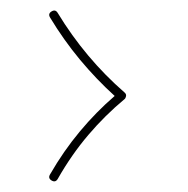

<svg xmlns="http://www.w3.org/2000/svg" viewBox="-20 -491 360 367"><path d="M78.6 -469.2Q85.9 -473.6 90.3 -466.3Q143.1 -379.4 218.3 -314Q221.7 -311 220.9 -307.1Q220.2 -303.2 217.8 -301.3Q180.7 -270.5 148.7 -232.9Q116.7 -195.3 90.3 -148.9Q85.9 -141.6 78.6 -146Q71.3 -150.4 75.7 -157.7Q101.6 -202.6 132.6 -239.7Q163.6 -276.9 199.2 -307.6Q164.1 -339.4 132.8 -377Q101.6 -414.6 75.7 -457.5Q71.3 -464.8 78.6 -469.2Z"/></svg>

Font: Mikhak-DS1-FD Thin
Style: Regular
Weight: 100
Designer: Amin Abedi
Version: Version 3.2